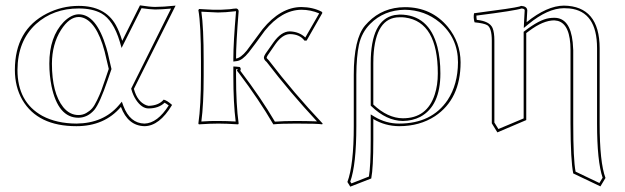

<svg xmlns="http://www.w3.org/2000/svg" viewBox="-20 -466 2356 724"><path d="M276.9 -443.8Q376 -443.8 416.5 -372.1Q430.2 -347.7 440.9 -312L507.8 -445.8Q546.4 -439.9 564.9 -439.9Q594.2 -439.9 642.1 -444.8L484.9 -130.9Q497.6 -83 531.2 -69.3Q536.6 -67.4 540 -66.9Q578.6 -67.9 597.2 -90.3Q609.9 -87.4 628.9 -70.3Q581.1 9.3 524.9 9.8Q462.4 8.3 436 -63Q374 9.8 268.1 9.8Q122.6 9.8 64.5 -88.9Q36.1 -138.2 36.1 -202.1Q36.1 -353.5 156.7 -415Q213.4 -443.8 276.9 -443.8ZM390.1 -206.1 381.8 -241.2Q354.5 -370.1 299.8 -396.5Q288.1 -401.9 276.9 -401.9Q241.2 -401.9 210 -353Q176.3 -299.8 175.8 -226.1Q175.8 -115.7 218.3 -62Q242.7 -32.2 275.9 -32.2Q292 -32.2 304.9 -39.6Q317.9 -46.9 326.9 -56.9Q335.9 -66.9 345.9 -87.9Q356 -108.9 361.6 -123.5Q367.2 -138.2 377 -167.5ZM276.9 -434.1Q181.2 -434.1 115.7 -375.5Q46.4 -312 45.9 -202.1Q45.9 -80.6 140.1 -28.8Q193.4 -0.5 268.1 0Q370.1 -1 428.2 -69.3L439.5 -82.5L445.3 -66.4Q470.2 -1 524.9 0Q573.7 -1.5 616.2 -68.4Q607.4 -75.2 600.6 -78.6Q578.1 -57.1 540 -57.1Q514.6 -57.1 492.7 -89.8Q481.4 -107.4 475.6 -128.4L474.6 -131.8L625 -433.6Q585.4 -430.2 564.9 -430.2Q545.4 -430.7 513.7 -435.1L438.5 -285.2L431.6 -309.1Q407.2 -390.1 362.3 -415.5Q328.6 -434.1 276.9 -434.1ZM400.4 -205.6 386.2 -164.6Q356.4 -77.1 335.9 -51.8Q310.5 -22.5 275.9 -22Q199.2 -22 174.3 -141.1Q166 -182.1 166 -226.1Q166 -327.1 220.2 -383.3Q248.5 -411.6 276.9 -412.1Q343.3 -412.1 380.9 -286.1Q387.2 -265.1 391.6 -243.2Z M994.1 -237.8Q1087.9 -115.2 1196.8 0L1194.8 2.9Q1179.7 0 1097.2 0Q1037.6 0 1010.7 2.9Q956.1 -90.8 880.4 -190.9L879.4 -191.9L878.9 -192.9L877.9 -193.8L877 -194.8L876.5 -195.8L875.5 -196.8L875 -197.8L874 -199.2Q872.1 -200.7 876.5 -203.1Q878.4 -204.1 875.5 -204.6Q873.5 -204.6 870.1 -205.1V-180.2Q870.1 -70.8 879.9 0L877.9 2.9Q832 0 803.7 0Q773.4 0 730 2.9L728 0Q737.8 -68.4 737.8 -180.2V-234.9Q737.8 -374 728 -428.2L731 -432.1Q737.8 -432.1 755.4 -430.7Q786.1 -428.7 801.8 -429.2Q806.6 -429.2 811.3 -429.2Q815.9 -429.2 820.3 -429.7Q824.7 -430.2 828.9 -430.2Q833 -430.2 837.9 -430.7Q842.8 -431.2 845.5 -431.2Q848.1 -431.2 853 -432.1Q857.9 -433.1 859.4 -433.1Q860.8 -433.1 865.7 -433.6L871.1 -434.1Q879.4 -432.1 879.9 -423.8Q870.1 -301.3 870.1 -246.1V-245.1Q888.2 -248 910.2 -274.9L970.2 -356Q1038.1 -439 1116.2 -439.5Q1159.7 -439 1192.9 -421.9L1195.8 -417.5L1136.2 -313H1127.9Q1110.8 -336.4 1074.7 -337.4Q1073.2 -337.4 1072.3 -337.4Q1044.4 -335.9 1019 -300.3L989.3 -257.3Q985.4 -250.5 985.4 -248.3Q985.4 -246.1 989.7 -242.7Q992.7 -239.7 994.1 -237.8ZM985.8 -231.9 984.9 -232.9Q976.1 -239.7 975.1 -248Q975.6 -255.4 981 -263.2L1011.2 -306.2Q1040.5 -347.2 1072.3 -347.7Q1107.9 -346.7 1131.3 -324.7L1183.6 -415.5Q1151.4 -429.2 1116.2 -429.2Q1042 -428.2 978.5 -350.1Q939.5 -295.9 918 -268.6Q894 -238.8 874 -235.8Q872.1 -235.4 871.1 -235.4L859.9 -233.9V-246.1Q859.9 -304.2 870.1 -423.8Q828.1 -418.9 801.8 -418.9Q791.5 -418.9 739.3 -421.9Q748 -364.3 748 -234.9V-180.2Q748 -72.3 739.3 -7.8Q774.4 -10.3 803.7 -9.8Q834 -9.8 868.7 -7.8Q859.9 -76.7 859.9 -180.2V-215.3L870.1 -214.8Q870.1 -214.8 883.8 -213.4Q890.1 -208.5 886.2 -199.2Q963.9 -97.2 1016.6 -7.3Q1050.8 -9.8 1097.2 -9.8Q1134.3 -9.8 1175.3 -8.3Q1074.2 -116.7 985.8 -231.9Z M1630.9 -189Q1630.9 -383.3 1507.8 -399.9Q1497.1 -401.4 1486.8 -400.9Q1395.5 -400.9 1388.2 -252Q1387.7 -239.7 1387.7 -228V-71.8Q1441.9 -20.5 1499 -20Q1590.8 -20 1619.6 -110.4Q1630.9 -145.5 1630.9 -189ZM1379.9 207 1300.8 237.8 1290 220.2Q1314 155.8 1314 9.8V-184.1Q1314 -319.3 1356.4 -369.6Q1362.3 -376 1368.7 -382.8Q1423.8 -438.5 1506.8 -439Q1606.9 -439 1668.9 -364.3Q1716.3 -306.2 1716.8 -231Q1716.8 -92.3 1620.1 -27.8Q1562.5 9.8 1484.9 9.8Q1431.6 9.3 1387.7 -17.1V61Q1387.7 167 1379.9 207ZM1640.6 -189Q1640.6 -66.4 1564.9 -25.4Q1535.2 -10.3 1499 -9.8Q1437.5 -10.7 1380.9 -64.9L1377.9 -67.9V-228Q1377.9 -391.6 1467.8 -409.2Q1477.5 -410.6 1486.8 -411.1Q1597.7 -411.1 1629.4 -289.1Q1640.6 -245.1 1640.6 -189ZM1371.1 199.7Q1377.9 160.2 1377.9 61V-34.7L1393.1 -25.4Q1436 0 1484.9 0Q1607.9 0 1668 -88.9Q1706.5 -147.5 1707 -231Q1707 -323.2 1637.7 -381.8Q1581.5 -428.2 1506.8 -429.2Q1427.7 -428.2 1376 -376Q1343.8 -343.8 1333.5 -296.9Q1324.2 -252.9 1323.7 -184.1V9.8Q1323.7 154.8 1300.8 218.8L1305.2 225.6Z M1834.5 -313Q1834.5 -360.4 1817.4 -371.1Q1804.7 -378.4 1769.5 -381.8Q1764.2 -399.4 1767.6 -416Q1918.5 -435.5 1938.5 -441.4Q1942.9 -442.9 1945.3 -443.8Q1967.3 -442.4 1968.3 -426.8Q1968.3 -424.8 1965.8 -382.3Q2042.5 -444.3 2106.4 -444.8Q2240.7 -442.9 2241.2 -284.2V0Q2241.2 146.5 2263.2 205.1L2244.1 236.8L2141.6 188Q2131.8 141.1 2131.3 0V-276.9Q2131.3 -374 2083.5 -387.2Q2076.7 -388.7 2070.3 -389.2Q2028.3 -389.2 1975.6 -349.6Q1970.2 -345.7 1964.4 -341.3Q1964.4 -327.6 1964.4 -321.3V-13.2L1855.5 33.2L1834.5 -1ZM1844.2 -313V-3.9L1859.4 20.5L1954.6 -19.5V-321.3Q1954.6 -329.1 1954.6 -341.3V-346.2L1958.5 -349.1Q2014.2 -392.1 2050.8 -397.5Q2061 -398.9 2070.3 -398.9Q2129.9 -398.9 2139.6 -306.6Q2141.1 -292 2141.6 -276.9V0Q2141.6 135.7 2150.4 181.2L2240.2 224.1L2252.4 204.1Q2231.4 142.6 2231.4 0V-284.2Q2231.4 -422.9 2127.9 -434.1Q2117.2 -435.1 2106.4 -435.1Q2044.9 -434.6 1972.2 -374.5L1955.1 -360.4L1956.1 -382.8Q1957 -407.2 1958.5 -427.2Q1958 -432.6 1949.7 -433.6Q1948.7 -433.6 1947.3 -434.1Q1923.3 -425.8 1776.4 -407.2Q1776.4 -398.9 1777.8 -391.1Q1826.2 -386.2 1837.4 -360.4Q1844.2 -343.8 1844.2 -313Z"/></svg>

Font: Linux Biolinum Outline O
Style: Bold
Weight: 700
Designer: Philipp H. Poll
Foundry: Philipp H. Poll
Version: Version 0.9.2